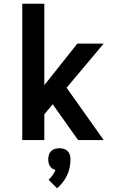

<svg xmlns="http://www.w3.org/2000/svg" viewBox="-20 -755 640 1035"><path d="M100 0V-735H219V-296L397 -520H539L339 -282L539 0H401L342 -83L264 -193L219 -139V0ZM288 260 242 214Q254 203 263.5 189.5Q273 176 279 161Q270 159 262 153.5Q254 148 249 140Q244 132 242 122.5Q240 113 240 104Q240 92 243.5 80Q247 68 255.5 59.5Q264 51 276 47.5Q288 44 300 44Q312 44 324 47.5Q336 51 344.5 59.5Q353 68 356.5 80Q360 92 360 104Q360 126 355.5 148Q351 170 341.5 190Q332 210 318.5 227.5Q305 245 288 260Z"/></svg>

Font: Iosevka Custom Extended
Style: Bold
Weight: 700
Width: 7
Monospace: yes
Designer: Belleve Invis
Foundry: Belleve Invis
Version: Version 11.2.4; ttfautohint (v1.8.4)